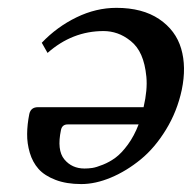

<svg xmlns="http://www.w3.org/2000/svg" viewBox="-20 -459 489 489"><path d="M333 -142.1H152.3Q138.2 -142.1 135.3 -127.9Q124.5 -76.7 143.8 -53.2Q163.1 -29.8 195.3 -29.8Q204.6 -29.8 214.8 -31.2Q225.1 -32.7 242.2 -39.6Q259.3 -46.4 274.4 -57.6Q289.6 -68.8 305.7 -90.8Q321.8 -112.8 333 -142.1ZM101.1 -324.2 86.4 -350.1Q125 -390.6 174.8 -414.8Q224.6 -439 276.4 -439Q342.8 -439 385.3 -410.4Q427.7 -381.8 441.4 -335.2Q455.1 -288.6 442.9 -230Q431.2 -175.3 402.8 -128.9Q374.5 -82.5 338.4 -53Q302.2 -23.4 262.7 -6.8Q223.1 9.8 187 9.8Q148.9 9.8 121.1 -1Q93.3 -11.7 78.1 -28.8Q63 -45.9 55.9 -69.8Q48.8 -93.8 49.1 -117.9Q49.3 -142.1 54.7 -168.9Q58.6 -186 76.7 -186H345.7Q356 -230.5 352.8 -263.4Q349.6 -296.4 339.8 -318.6Q330.1 -340.8 313 -354.5Q295.9 -368.2 278.8 -374Q261.7 -379.9 243.7 -379.9Q164.1 -379.9 101.1 -324.2Z"/></svg>

Font: Linux Biolinum G
Style: Italic
Weight: 400
Italic angle: -12°
Designer: Philipp H. Poll
Foundry: Philipp H. Poll
Version: Version 0.5.1